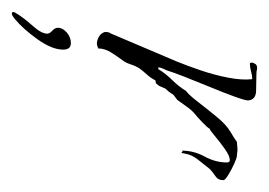

<svg xmlns="http://www.w3.org/2000/svg" viewBox="-114 -207 455 325"><g transform="rotate(90 113.5 -44.5)"><path d="M24 63Q35 63 35 76Q35 95 17.5 119.5Q0 144 -17 158Q-23 163 -26 163Q-30 163 -28 158Q-20 144 -6 128.5Q8 113 8 103Q8 99 3 94.5Q-2 90 -2 85Q-2 77 6 70Q14 63 24 63ZM25 19Q19 19 13 15.5Q7 12 5 5Q5 4 5.5 0.5Q6 -3 7 -3L55 -116Q62 -133 70 -156.5Q78 -180 82.5 -203.5Q87 -227 85 -244Q79 -244 72 -242Q65 -240 59 -240Q57 -240 57 -243Q57 -246 59.5 -249.5Q62 -253 69 -252Q71 -251 78 -251Q90 -251 105 -250.5Q120 -250 121 -237Q121 -232 114.5 -214Q108 -196 98.5 -173Q89 -150 81 -129.5Q73 -109 70 -99Q65 -89 65 -85H68Q76 -98 86.5 -108.5Q97 -119 105 -132Q111 -136 123 -151.5Q135 -167 148.5 -183.5Q162 -200 174 -207Q176 -208 183 -212.5Q190 -217 191 -218Q194 -218 197.5 -218.5Q201 -219 204 -219Q207 -219 209.5 -218.5Q212 -218 215 -218Q218 -218 228 -213.5Q238 -209 247 -203.5Q256 -198 256 -195Q256 -186 249 -181.5Q242 -177 237 -172Q230 -163 221.5 -152.5Q213 -142 211 -130L210 -125L209 -124Q209 -124 208.5 -125Q208 -126 207 -126L206 -125Q206 -145 216 -163.5Q226 -182 226 -201Q226 -206 222 -206Q215 -206 203 -197.5Q191 -189 181 -180.5Q171 -172 169 -172Q167 -168 157.5 -159Q148 -150 144 -147Q137 -141 131.5 -133Q126 -125 120 -117Q119 -116 116 -114Q113 -112 111 -110Q107 -103 101 -97Q99 -93 97.5 -89Q96 -85 92 -81L87 -80Q83 -72 77 -65.5Q71 -59 66 -52Q62 -45 59.5 -37Q57 -29 52 -23Q46 -15 39.5 -4.5Q33 6 33 17H32Q28 19 25 19Z"/></g></svg>

Font: Qwitcher Grypen
Style: Regular
Weight: 400
Designer: Robert E. Leuschke
Foundry: Robert E. Leuschke
Version: Version 1.100; ttfautohint (v1.8.3)